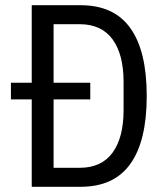

<svg xmlns="http://www.w3.org/2000/svg" viewBox="-20 -718 640 738"><path d="M102 -336H22V-400H102V-698H290Q418 -698 481 -610Q544 -522 544 -349Q544 -176 481 -88Q418 0 290 0H102ZM286 -73Q370 -73 412.5 -131Q455 -189 455 -295V-403Q455 -509 412.5 -567Q370 -625 286 -625H186V-400H327V-336H186V-73Z"/></svg>

Font: PlemolJP35 Console
Style: Regular
Weight: 400
Version: v2.0.3; ttfautohint (v1.8.4.7-5d5b-dirty) -l 6 -r 45 -G 200 